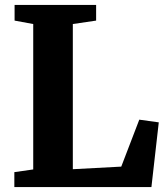

<svg xmlns="http://www.w3.org/2000/svg" viewBox="-20 -763 679 783"><path d="M38.5 0V-61L115.5 -72V-665L39.5 -679V-743H372V-679L277 -665V-73L474.5 -83.5L548 -275L627.5 -264L597.5 0Z"/></svg>

Font: Merriweather 24pt ExtraBold
Style: Regular
Weight: 800
Version: Version 2.100